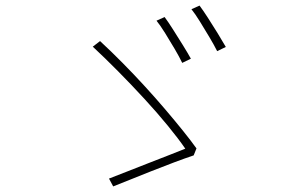

<svg xmlns="http://www.w3.org/2000/svg" viewBox="-20 -744 1040 687"><path d="M569 -683Q581 -667 598.5 -639.5Q616 -612 634 -583Q652 -554 663 -534L632 -519Q622 -540 605 -569Q588 -598 570.5 -626Q553 -654 540 -670ZM694 -724Q706 -708 723.5 -681Q741 -654 758.5 -625.5Q776 -597 788 -576L757 -561Q746 -583 729 -611.5Q712 -640 695 -667.5Q678 -695 665 -711ZM673 -188Q643 -178 603 -163Q563 -148 521.5 -131.5Q480 -115 444 -100.5Q408 -86 385 -77L370 -105Q394 -114 431.5 -129Q469 -144 510.5 -160Q552 -176 587.5 -190Q623 -204 643 -212Q619 -247 581 -293.5Q543 -340 497 -390Q451 -440 403 -488.5Q355 -537 312 -577L338 -597Q378 -560 418.5 -519Q459 -478 497.5 -436Q536 -394 570.5 -353.5Q605 -313 634 -277Q663 -241 683 -213Z"/></svg>

Font: Shanggu Sans SC VF
Style: Regular
Weight: 250
Designer: GuiWonder
Version: Version 1.021